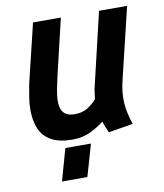

<svg xmlns="http://www.w3.org/2000/svg" viewBox="-80 -590 721 842"><g transform="rotate(-10 280.0 -169.5)"><path d="M206 12Q147 12 111.5 -8Q76 -28 61 -64Q46 -100 46 -148Q46 -175 50.5 -203.5Q55 -232 61 -263L124 -524H248L189 -275Q182 -245 176.5 -216.5Q171 -188 171 -164Q171 -143 177 -128Q183 -113 197 -104.5Q211 -96 234 -96Q269 -96 292 -110.5Q315 -125 333 -145Q335 -162 337 -177Q339 -192 344 -211L418 -524H543L467 -208Q462 -187 459 -167Q456 -147 456 -126Q456 -96 461.5 -68Q467 -40 477 -10L368 8Q364 -1 357 -17.5Q350 -34 348 -43Q326 -25 289.5 -6.5Q253 12 206 12ZM128 185 168 43H282L241 185Z"/></g></svg>

Font: Ubuntu Sans Mono SemiBold
Style: Italic
Weight: 600
Italic angle: -13.5°
Monospace: yes
Designer: Dalton Maag Ltd
Foundry: Dalton Maag Ltd
Version: Version 1.006